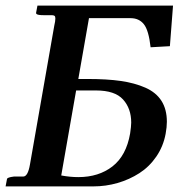

<svg xmlns="http://www.w3.org/2000/svg" viewBox="-22 -666 638 686"><path d="M250 -342.8 196.8 -39.1Q228.5 -33.2 257.8 -33.2Q330.6 -33.2 379.9 -71.5Q429.2 -109.9 442.9 -189Q446.8 -215.3 446.8 -228Q446.8 -278.3 417.7 -310.5Q388.7 -342.8 320.8 -342.8ZM171.9 -574.2Q175.8 -590.3 175.8 -600.1Q175.8 -606.9 172.9 -609.4Q169.9 -611.8 162.1 -611.8H132.8Q123.5 -611.8 117.4 -612.8Q111.3 -613.8 108.9 -615.7Q106.4 -617.7 106.9 -620.1L111.8 -646H596.2L585 -501L516.1 -497.1Q509.3 -558.1 491.9 -579.6Q474.6 -601.1 444.8 -601.1H295.9L257.8 -383.8H292Q360.4 -383.8 409.7 -376.7Q459 -369.6 497.3 -352.8Q535.6 -335.9 554.9 -305.7Q574.2 -275.4 574.2 -231Q574.2 -211.9 569.8 -188Q561.5 -143.1 536.6 -106.7Q511.7 -70.3 476.1 -47.4Q440.4 -24.4 398.2 -12.2Q356 0 311 0H-2L2.9 -25.9Q2.9 -32.2 27.8 -35.2H61Q77.6 -35.2 85 -78.1Z"/></svg>

Font: Linux Libertine G
Style: Bold Italic
Weight: 700
Italic angle: -11.5°
Designer: Philipp H. Poll
Foundry: Philipp H. Poll
Version: Version 4.1.0